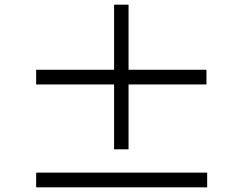

<svg xmlns="http://www.w3.org/2000/svg" viewBox="-20 -823 1040 823"><path d="M865 -461V-524H531V-803H469V-524H135V-461H469V-183H531V-461ZM868 -83H135V-20H868Z"/></svg>

Font: Source Han Sans JP Normal
Style: Regular
Weight: 350
Designer: Ryoko NISHIZUKA 西塚涼子 (kana, bopomofo & ideographs); Paul D. Hunt (Latin, Greek & Cyrillic); Sandoll Communications 산돌커뮤니
Foundry: Adobe
Version: Version 2.002;hotconv 1.0.116;makeotfexe 2.5.65601